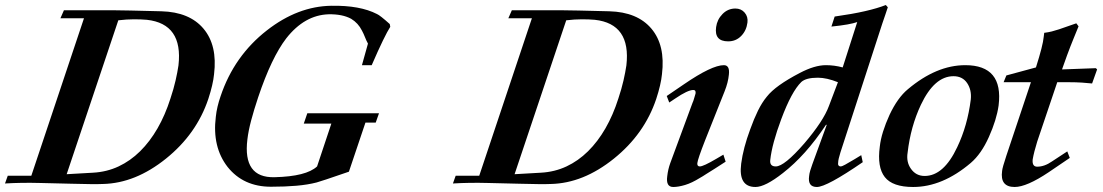

<svg xmlns="http://www.w3.org/2000/svg" viewBox="-52 -729 4399 766"><path d="M779 -334Q732 -194 610 -96Q488 2 359 5Q339 6 307.5 5.5Q276 5 232 4Q125 1 108 1Q71 0 36 0.5Q1 1 -32 3L-21 -28H73L283 -656H189L203 -688H405Q423 -688 469.5 -687Q516 -686 592 -684Q704 -681 760 -614.5Q816 -548 802 -433Q798 -392 779 -334ZM628 -336Q641 -375 648.5 -408Q656 -441 660 -468Q679 -634 534 -650Q511 -652 482.5 -652Q454 -652 420 -648L214 -34L319 -40Q374 -43 421 -65Q468 -87 507 -125.5Q546 -164 576.5 -217Q607 -270 628 -336Z M1505 -622Q1494 -605 1475.5 -567Q1457 -529 1431 -469H1392L1416 -555Q1409 -568 1404 -581Q1399 -594 1392 -607Q1377 -637 1349 -654Q1314 -673 1259 -672Q1163 -669 1090 -576Q1031 -499 978 -341Q961 -290 950 -248.5Q939 -207 935 -173Q916 -19 1043 -22Q1170 -25 1213 -65L1270 -236H1160L1174 -277H1460L1447 -240H1406L1340 -44Q1224 -4 1211 -1Q1176 8 1131 12Q1086 16 1029 16Q919 16 856 -63Q794 -143 809 -263Q811 -283 816 -304Q821 -325 828 -345Q882 -506 1013 -608Q1136 -704 1270 -706Q1384 -708 1452 -673Q1464 -668 1503 -633Z M2566 -334Q2519 -194 2397 -96Q2275 2 2146 5Q2126 6 2094.5 5.5Q2063 5 2019 4Q1912 1 1895 1Q1858 0 1823 0.5Q1788 1 1755 3L1766 -28H1860L2070 -656H1976L1990 -688H2192Q2210 -688 2256.5 -687Q2303 -686 2379 -684Q2491 -681 2547 -614.5Q2603 -548 2589 -433Q2585 -392 2566 -334ZM2415 -336Q2428 -375 2435.5 -408Q2443 -441 2447 -468Q2466 -634 2321 -650Q2298 -652 2269.5 -652Q2241 -652 2207 -648L2001 -34L2106 -40Q2161 -43 2208 -65Q2255 -87 2294 -125.5Q2333 -164 2363.5 -217Q2394 -270 2415 -336Z M2930 -639Q2926 -607 2905 -585.5Q2884 -564 2853 -564Q2797 -564 2805 -621Q2809 -651 2830.5 -673Q2852 -695 2882 -695Q2905 -695 2919 -678.5Q2933 -662 2930 -639ZM2843 -84Q2817 -67 2798 -55Q2779 -43 2766 -35Q2751 -25 2740 -19Q2708 1 2681 9Q2654 17 2634 17Q2604 17 2610 -26Q2613 -53 2622 -78L2711 -319Q2714 -325 2716.5 -334Q2719 -343 2723 -356Q2725 -370 2714 -370Q2692 -370 2642 -336L2618 -320L2608 -346L2677 -393Q2788 -469 2836 -469Q2860 -469 2856 -432Q2853 -400 2839 -365L2761 -169Q2732 -95 2730 -78Q2729 -65 2740 -65Q2754 -65 2805 -95L2834 -112Z M3490 -700Q3486 -688 3480.5 -671.5Q3475 -655 3468 -635L3301 -121Q3292 -92 3292 -82Q3289 -65 3303 -65Q3310 -65 3356 -93L3384 -110L3390 -82Q3246 17 3207 17Q3170 17 3176 -26Q3177 -37 3180.5 -48.5Q3184 -60 3189 -74L3246 -230L3244 -232Q3202 -169 3159.5 -121.5Q3117 -74 3072 -39Q3001 17 2962 17Q2893 17 2905 -76Q2913 -138 2941 -213Q2956 -255 2972 -287.5Q2988 -320 3007 -343Q3025 -366 3058 -389.5Q3091 -413 3139 -438Q3198 -469 3243 -469Q3277 -469 3310 -460L3368 -641Q3354 -636 3329 -631.5Q3304 -627 3265 -623L3278 -663Q3349 -673 3399 -684.5Q3449 -696 3482 -709ZM3291 -401Q3246 -419 3211 -419Q3164 -419 3145 -402Q3106 -364 3065 -254Q3028 -155 3021 -91Q3018 -65 3043 -65Q3077 -65 3157 -157Q3233 -246 3255 -306Z M3932 -308Q3924 -251 3893 -182Q3863 -115 3821 -79Q3708 17 3591 17Q3509 17 3478 -22.5Q3447 -62 3458 -144Q3461 -172 3471 -204Q3481 -236 3497 -271Q3529 -339 3570 -373Q3684 -469 3799 -469Q3952 -469 3932 -308ZM3821 -332Q3825 -370 3806.5 -397.5Q3788 -425 3752 -425Q3676 -425 3622 -311Q3581 -224 3569 -120Q3563 -83 3582 -56Q3602 -27 3637 -27Q3713 -27 3767 -142Q3808 -228 3821 -332Z M4325 -452 4305 -396Q4287 -398 4264 -399.5Q4241 -401 4213 -401H4166L4086 -164Q4073 -122 4068 -93Q4065 -64 4086 -64Q4115 -64 4145 -85L4206 -125L4216 -99L4132 -42Q4044 17 3996 17Q3937 17 3946 -47Q3947 -60 3963 -108L4061 -401H3952L3963 -428L4081 -460Q4109 -548 4112 -582L4114 -598Q4130 -600 4144 -603.5Q4158 -607 4173 -612L4242 -636L4251 -624Q4243 -604 4231 -575Q4219 -546 4205 -508L4185 -452L4320 -457Z"/></svg>

Font: DG Didot
Style: Bold Italic
Weight: 700
Designer: David Gatwood, Takis Katsoulidis, and George D. Matthiopoulos
Foundry: David Gatwood
Version: Version 1.0